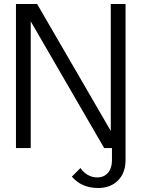

<svg xmlns="http://www.w3.org/2000/svg" viewBox="-20 -742 723 962"><path d="M541 62C541 112 514 147 467 147C434 147 404 130 383 100L340 143C374 182 417 200 473 200C554 200 609 145 609 62V-722H535V-86L166 -722H60V0H134V-635L502 0H541Z"/></svg>

Font: Perun Light
Style: Regular
Weight: 300
Foundry: Copyright (c) Stefan Peev, Context Ltd, 2016
Version: Version 1.089